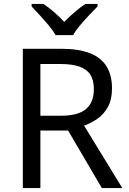

<svg xmlns="http://www.w3.org/2000/svg" viewBox="-20 -964 662 984"><path d="M97 0V-714H294Q383 -714 440.5 -691.5Q498 -669 526 -624Q554 -579 554 -511Q554 -454 533 -416Q512 -378 479.5 -355.5Q447 -333 411 -320L607 0H502L329 -295H187V0ZM187 -371H294Q381 -371 421 -405.5Q461 -440 461 -507Q461 -554 442.5 -582Q424 -610 386 -623Q348 -636 289 -636H187ZM265 -784Q252 -807 230 -833.5Q208 -860 184 -886Q160 -912 142 -931V-944H202Q228 -927 256 -903Q284 -879 309 -852Q336 -879 364 -903Q392 -927 418 -944H480V-931Q461 -912 436.5 -886Q412 -860 389.5 -833.5Q367 -807 355 -784Z"/></svg>

Font: Noto Sans Symbols
Style: Regular
Weight: 400
Designer: Monotype Design Team
Foundry: Monotype Imaging Inc.
Version: Version 2.002